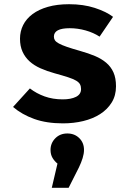

<svg xmlns="http://www.w3.org/2000/svg" viewBox="-20 -569 640 912"><path d="M278 -97Q317 -97 341 -109Q365 -121 365 -146Q365 -159 360 -168.5Q355 -178 341.5 -186Q328 -194 303.5 -202Q279 -210 239 -221Q203 -231 172.5 -244.5Q142 -258 120.5 -277.5Q99 -297 87 -323.5Q75 -350 75 -385Q75 -420 90 -450Q105 -480 134.5 -502Q164 -524 207.5 -536.5Q251 -549 308 -549Q376 -549 430 -531.5Q484 -514 517 -489L453 -395Q424 -414 386.5 -424.5Q349 -435 311 -435Q236 -435 236 -395Q236 -385 241 -377.5Q246 -370 259.5 -362.5Q273 -355 297.5 -346.5Q322 -338 361 -327Q400 -316 431 -303Q462 -290 484.5 -271Q507 -252 519 -225Q531 -198 531 -159Q531 -115 510.5 -82Q490 -49 455.5 -27Q421 -5 375.5 6Q330 17 279 17Q201 17 142.5 -4Q84 -25 42 -61L122 -149Q153 -125 192 -111Q231 -97 278 -97ZM226 323 253 208Q239 197 229.5 181Q220 165 220 143Q220 111 242.5 88Q265 65 300 65Q334 65 356.5 87Q379 109 379 143Q379 161 372.5 182Q366 203 355 226L306 323Z"/></svg>

Font: Qzxlaeiskcpccdgjqmyffctclhy
Style: Regular
Weight: 700
Monospace: yes
Designer: Carrois Corporate & Edenspiekermann
Foundry: Carrois Corporate GbR & Edenspiekermann AG
Version: Version 2.001